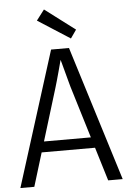

<svg xmlns="http://www.w3.org/2000/svg" viewBox="-64 -1044 726 1090"><g transform="rotate(-5 299.0 -499.0)"><path d="M367.1 -820.8 183.4 -938.7 228.7 -998.2 400.4 -868.5ZM7.1 0 249.2 -768H351.2L590.2 0H507.5L339.8 -550.2Q335.2 -566.5 328.9 -590.4Q322.6 -614.3 315.6 -640Q308.6 -665.8 302.3 -689.4Q295.9 -713.1 291.4 -728.6H304.3Q299.8 -712.8 293.6 -689Q287.5 -665.2 280.3 -639.2Q273 -613.2 266.4 -589Q259.8 -564.8 254.5 -548.3L86.5 0ZM125.5 -191V-251.7H468.6V-191Z"/></g></svg>

Font: Yaldevi ExtraLight
Style: Regular
Weight: 200
Designer: Sol Matas, Rajitha Manaperi, Kosala Senevirathne
Foundry: Mooniak
Version: Version 1.100